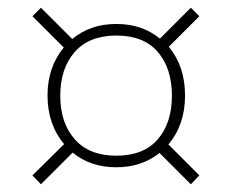

<svg xmlns="http://www.w3.org/2000/svg" viewBox="-20 -588 600 497"><path d="M136 -340Q136 -270 173.5 -227.5Q211 -185 281 -185Q352 -185 388.5 -227.5Q425 -270 425 -340Q425 -411 388.5 -453.5Q352 -496 281 -496Q211 -496 173.5 -453.5Q136 -411 136 -340ZM459 -341Q459 -265 416 -214L496 -134L474 -111L393 -192Q346 -155 281 -155Q214 -155 168 -193L86 -111L64 -134L146 -215Q103 -266 103 -341Q103 -414 145 -465L64 -546L86 -568L167 -487Q214 -526 281 -526Q348 -526 394 -488L474 -568L496 -546L417 -467Q459 -416 459 -341Z"/></svg>

Font: FiraSans
Style: Regular
Weight: 200
Designer: Carrois Corporate & Edenspiekermann AG
Foundry: Carrois Corporate GbR & Edenspiekermann AG
Version: Version 3.106;PS 003.106;hotconv 1.0.70;makeotf.lib2.5.58329